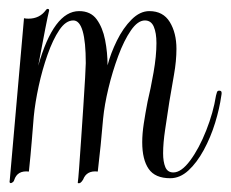

<svg xmlns="http://www.w3.org/2000/svg" viewBox="-20 -387 519 432"><path d="M156 25Q156 25 155.5 25Q155 25 155 24Q156 18 158 -9Q160 -36 162.5 -73Q165 -110 167.5 -147.5Q170 -185 171.5 -212Q173 -239 173 -245Q173 -341 145 -341Q128 -341 113.5 -319.5Q99 -298 87 -264Q75 -230 67 -193Q59 -156 56 -125Q54 -101 51.5 -70Q49 -39 45 -1Q19 -4 12 18Q11 22 7 24Q4 26 2 24Q1 22 2 18L34 -346Q38 -345 44 -345Q69 -345 83 -364Q85 -367 87 -367Q92 -367 90 -361Q86 -346 66 -239Q101 -362 158 -362Q184 -362 197.5 -343.5Q211 -325 216.5 -297Q222 -269 222 -240Q229 -267 243 -295.5Q257 -324 276 -343Q295 -362 316 -362Q347 -362 362 -337.5Q377 -313 377 -277Q377 -250 371.5 -219Q366 -188 361 -158Q356 -125 351.5 -95Q347 -65 347 -42Q347 -23 352 -11Q357 1 370 1Q388 1 408 -26Q428 -53 444 -93.5Q460 -134 466 -172Q467 -175 468 -179Q469 -183 473 -183Q478 -183 478.5 -179.5Q479 -176 478 -172Q474 -143 464 -110.5Q454 -78 438.5 -49.5Q423 -21 404 -3.5Q385 14 363 14Q329 14 314.5 -7Q300 -28 300 -67Q300 -86 303.5 -109Q307 -132 312 -158Q319 -187 325.5 -224Q332 -261 332 -290Q332 -313 326 -327Q320 -341 306 -341Q290 -341 274.5 -318.5Q259 -296 246 -261Q233 -226 224 -188.5Q215 -151 212 -120Q207 -60 200 -1Q175 -4 167 17Q161 27 156 25Z"/></svg>

Font: Updock
Style: Regular
Weight: 400
Designer: Robert E. Leuschke
Foundry: Robert E. Leuschke
Version: Version 1.010; ttfautohint (v1.8.4.7-5d5b)